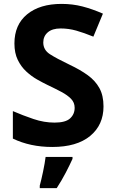

<svg xmlns="http://www.w3.org/2000/svg" viewBox="-20 -744 591 985"><path d="M511 -198Q511 -103 442.5 -46.5Q374 10 248 10Q135 10 46 -33V-174Q97 -152 151.5 -133.5Q206 -115 260 -115Q316 -115 339.5 -136.5Q363 -158 363 -191Q363 -218 344.5 -237Q326 -256 295 -272.5Q264 -289 224 -308Q199 -320 170 -336.5Q141 -353 114.5 -377.5Q88 -402 71 -437Q54 -472 54 -521Q54 -617 119 -670.5Q184 -724 296 -724Q352 -724 402.5 -711Q453 -698 508 -674L459 -556Q410 -576 371 -587Q332 -598 291 -598Q248 -598 225 -578Q202 -558 202 -526Q202 -488 236 -466Q270 -444 337 -412Q392 -386 430.5 -358Q469 -330 490 -292Q511 -254 511 -198ZM352 71Q337 104 317 142.5Q297 181 271 221H184V208Q192 179 201 136Q210 93 214 61H352Z"/></svg>

Font: RS Noto Sans
Style: Bold
Weight: 700
Designer: Monotype Design Team
Foundry: Monotype Imaging Inc.
Version: Version 3.10